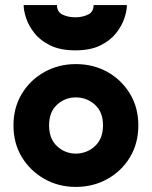

<svg xmlns="http://www.w3.org/2000/svg" viewBox="-20 -729 597 755"><path d="M278 6Q210 6 154.5 -25.5Q99 -57 66 -111Q33 -165 33 -236Q33 -306 66 -360.5Q99 -415 155 -446Q211 -477 278 -477Q347 -477 402.5 -446Q458 -415 491 -360.5Q524 -306 524 -236Q524 -166 491.5 -111.5Q459 -57 403 -25.5Q347 6 278 6ZM278 -125Q321 -125 353 -154Q385 -183 385 -236Q385 -289 353 -317.5Q321 -346 278 -346Q236 -346 204.5 -317.5Q173 -289 173 -236Q173 -183 204.5 -154Q236 -125 278 -125ZM276 -531Q218 -531 178.5 -550Q139 -569 116 -598Q93 -627 83 -657Q73 -687 73 -709H204Q204 -682 226 -671.5Q248 -661 276 -661Q304 -661 326 -671.5Q348 -682 348 -709H479Q479 -687 469 -657Q459 -627 436 -598Q413 -569 374 -550Q335 -531 276 -531Z"/></svg>

Font: Lil Grotesk Black
Style: Regular
Weight: 900
Designer: Bastien Sozeau
Foundry: NBR — Bastien Sozeau
Version: Version 3.003; ttfautohint (v1.8.4.7-5d5b);gftools[0.9.33]